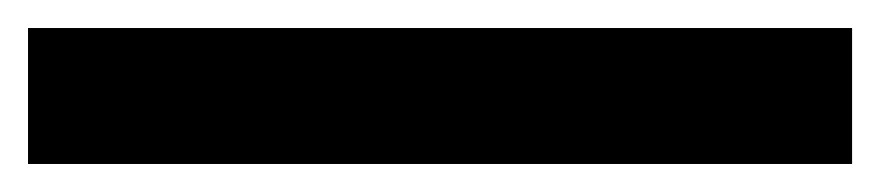

<svg xmlns="http://www.w3.org/2000/svg" viewBox="-20 6 628 137"><path d="M0 123V26H588V123Z"/></svg>

Font: Bricolage Grotesque 48pt Medium
Style: Regular
Weight: 500
Designer: Mathieu Triay
Foundry: Atelier Triay
Version: Version 1.000; ttfautohint (v1.8.4.7-5d5b);gftools[0.9.32]